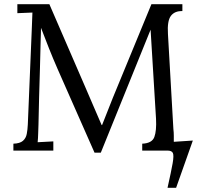

<svg xmlns="http://www.w3.org/2000/svg" viewBox="-20 -720 958 918"><path d="M811 -42 902 -48 822 178H781Q799 98 805.5 60.5Q812 23 806.5 11.5Q801 0 781 0H660V-33Q707 -35 718 -65Q729 -95 726 -152L700 -578L462 10H432L255 -391Q234 -439 214.5 -488Q195 -537 176 -587Q176 -579 175.5 -561.5Q175 -544 174.5 -529Q174 -514 174 -510Q173 -460 171 -393Q169 -326 167 -256Q165 -186 164 -125Q163 -103 162.5 -81Q162 -59 160 -40L235 -44V0H44V-33Q75 -34 89.5 -46.5Q104 -59 108 -80Q112 -101 113 -125L132 -581Q133 -601 133.5 -621Q134 -641 135 -660L63 -657V-700H216L388 -303Q407 -258 426.5 -213.5Q446 -169 466 -122H468Q479 -149 493.5 -186.5Q508 -224 519 -251L704 -700H852V-667Q815 -668 797 -644Q779 -620 783 -558L809 -103Q811 -87 811 -71Q811 -55 811 -42Z"/></svg>

Font: Lora
Style: Regular
Weight: 400
Designer: Olga Karpushina, Alexei Vanyashin (Cyrillic)
Foundry: Cyreal
Version: Version 3.005; ttfautohint (v1.8.4.7-5d5b)